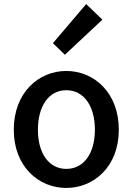

<svg xmlns="http://www.w3.org/2000/svg" viewBox="-20 -914 654 947"><path d="M307 13C443 13 566 -92 566 -274C566 -458 443 -564 307 -564C171 -564 48 -458 48 -274C48 -92 171 13 307 13ZM307 -81C221 -81 167 -158 167 -274C167 -391 221 -469 307 -469C394 -469 448 -391 448 -274C448 -158 394 -81 307 -81ZM300 -644 485 -817 405 -894 241 -701Z"/></svg>

Font: Noto Sans CJK KR Medium
Style: Regular
Weight: 500
Designer: Ryoko NISHIZUKA (kana & ideographs); Paul D. Hunt (Latin, Greek & Cyrillic); Wenlong ZHANG (bopomofo); Sandoll Communica
Foundry: Adobe Systems Incorporated
Version: Version 1.004;PS 1.004;hotconv 1.0.82;makeotf.lib2.5.63406